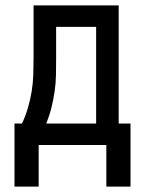

<svg xmlns="http://www.w3.org/2000/svg" viewBox="-20 -540 540 715"><path d="M34 155V-80H62Q75 -108 84 -138.5Q93 -169 98 -200Q103 -231 104 -262.5Q105 -294 105 -325V-520H422V-80H466V155H376V0H124V155ZM152 -80H338V-440H189V-325Q189 -294 188.5 -262.5Q188 -231 183.5 -200Q179 -169 171.5 -139Q164 -109 152 -80Z"/></svg>

Font: Iosevka Fixed Medium
Style: Regular
Weight: 500
Monospace: yes
Designer: Belleve Invis
Foundry: Belleve Invis
Version: Version 32.3.0